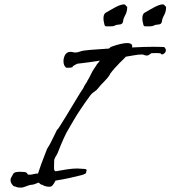

<svg xmlns="http://www.w3.org/2000/svg" viewBox="-20 -839 776 874"><path d="M75 15Q60 15 54.5 12Q49 9 47 10Q41 9 34.5 0Q28 -9 28 -19Q28 -26 30 -29Q36 -41 41 -49Q46 -57 72 -57Q96 -57 100.5 -53Q105 -49 106 -46Q107 -43 119 -44Q124 -44 133 -46.5Q142 -49 153 -49Q158 -65 167.5 -91.5Q177 -118 193 -158V-159Q208 -182 219.5 -207Q231 -232 241 -251V-249Q241 -247 252 -264Q263 -281 279.5 -308Q296 -335 313 -363.5Q330 -392 343 -413Q356 -434 360 -439Q361 -444 368.5 -455.5Q376 -467 377 -468H376Q387 -486 391 -495Q395 -504 400 -513Q405 -522 417 -539Q419 -544 424.5 -550Q430 -556 435 -563Q409 -559 385 -555.5Q361 -552 341 -550Q336 -551 327 -546.5Q318 -542 312.5 -538Q307 -534 312 -534H313Q300 -530 290.5 -530.5Q281 -531 280 -531V-532Q269 -541 269 -561Q269 -574 275 -586.5Q281 -599 293 -602Q295 -602 297 -602.5Q299 -603 300 -603Q307 -603 312 -601.5Q317 -600 324 -600Q334 -600 346 -605Q355 -609 391.5 -612Q428 -615 476 -618L484 -625Q484 -625 496.5 -629.5Q509 -634 527 -638.5Q545 -643 559 -643Q581 -643 582 -629L581 -623Q638 -626 679 -626Q699 -626 711.5 -625.5Q724 -625 725 -625H727Q735 -618 735 -610Q735 -600 725 -594Q715 -588 712 -595Q714 -596 703.5 -597Q693 -598 673 -597Q669 -598 663 -592.5Q657 -587 649 -586Q643 -586 637 -588.5Q631 -591 626 -591Q610 -591 591.5 -587.5Q573 -584 553 -581Q547 -574 540.5 -568Q534 -562 526 -554Q515 -543 502 -528.5Q489 -514 480 -501H481Q470 -483 454 -467.5Q438 -452 429 -440Q421 -429 410 -422Q399 -415 392 -406Q343 -339 315.5 -292Q288 -245 282 -234Q278 -226 270.5 -210Q263 -194 256.5 -178Q250 -162 247 -154Q241 -137 236 -130.5Q231 -124 227 -112V-113Q227 -117 226.5 -103Q226 -89 226 -79Q226 -61 228 -63Q229 -64 231 -61L232 -59Q258 -64 284.5 -68Q311 -72 332 -72Q353 -71 365 -70Q377 -69 374 -61Q372 -60 372.5 -54Q373 -48 352 -42Q333 -37 299.5 -29.5Q266 -22 233 -17Q229 -10 224 -1.5Q219 7 213 9H215Q212 11 203 11Q194 11 186.5 8.5Q179 6 179 6L177 5Q177 3 172.5 2.5Q168 2 164 -1Q163 -2 160.5 -4Q158 -6 156 -8Q149 -6 140.5 -2Q132 2 124 2Q116 2 100.5 8.5Q85 15 75 15ZM642 -719Q635 -719 633 -725Q631 -731 630 -738Q628 -746 628 -756Q628 -763 630 -770Q632 -777 638 -781Q654 -790 665 -796.5Q676 -803 686 -808Q708 -819 721 -819Q727 -819 731 -812.5Q735 -806 735 -810V-811Q735 -813 735.5 -810.5Q736 -808 736 -803Q736 -799 735 -792.5Q734 -786 732 -781Q729 -773 723.5 -763Q718 -753 717 -741Q715 -728 701 -727.5Q687 -727 679 -722Q672 -719 660 -719Q648 -719 643 -719ZM465 -719Q458 -719 456 -725Q454 -731 453 -738Q451 -746 451 -756Q451 -763 453 -770Q455 -777 461 -781Q477 -790 488 -796.5Q499 -803 509 -808Q531 -819 544 -819Q550 -819 554 -812.5Q558 -806 558 -810V-811Q558 -813 558.5 -810.5Q559 -808 559 -803Q559 -799 558 -792.5Q557 -786 555 -781Q552 -773 546.5 -763Q541 -753 540 -741Q538 -728 524 -727.5Q510 -727 502 -722Q495 -719 483 -719Q471 -719 466 -719Z"/></svg>

Font: Vujahday Script
Style: Regular
Weight: 400
Designer: Robert E. Leuschke
Foundry: Robert E. Leuschke
Version: Version 1.010; ttfautohint (v1.8.3)